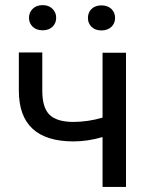

<svg xmlns="http://www.w3.org/2000/svg" viewBox="-20 -736 592 756"><path d="M54.2 -529.3H146.5V-379.4Q146.5 -311 175.8 -283.4Q205.1 -255.9 269.5 -255.9Q327.6 -256.3 383.8 -272.9V-528.3H476.1V0H383.8V-196.3Q325.2 -179.2 269.5 -179.2Q54.2 -179.2 54.2 -379.4ZM94.2 -666Q94.2 -687 108.9 -701.4Q123.5 -715.8 147.9 -715.8Q171.9 -715.8 186.5 -701.4Q201.2 -687 201.2 -666Q201.2 -644.5 186.5 -630.6Q171.9 -616.7 147.9 -616.7Q123.5 -616.7 108.9 -630.6Q94.2 -644.5 94.2 -666ZM326.2 -665Q326.2 -687 340.6 -700.9Q355 -714.8 379.4 -714.8Q403.8 -714.8 418.5 -700.9Q433.1 -687 433.1 -665Q433.1 -644 418.5 -630.1Q403.8 -616.2 379.4 -616.2Q355 -616.2 340.6 -630.1Q326.2 -644 326.2 -665Z"/></svg>

Font: Bert Sans Medium
Style: Regular
Weight: 500
Designer: Christian Robertson, Adam Twardoch, & Cristiano Sobral
Foundry: Google
Version: Version 12.135;January 10, 2020;FontCreator 12.0.0.2547 64-b